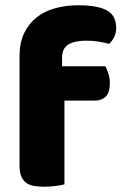

<svg xmlns="http://www.w3.org/2000/svg" viewBox="-20 -699 470 727"><path d="M54 -486Q54 -537 71.5 -573.5Q89 -610 119 -633.5Q149 -657 189.5 -668Q230 -679 276 -679Q350 -679 385 -659.5Q420 -640 420 -593Q420 -573 411.5 -557Q403 -541 393 -533Q374 -538 353.5 -541.5Q333 -545 306 -545Q263 -545 239 -530.5Q215 -516 215 -480V-448H379Q385 -437 390.5 -420.5Q396 -404 396 -384Q396 -349 380.5 -333.5Q365 -318 339 -318H224V-1Q214 2 192.5 5Q171 8 148 8Q126 8 108.5 5Q91 2 79 -7Q67 -16 60.5 -31.5Q54 -47 54 -72Z"/></svg>

Font: Baloo Tamma
Style: Regular
Weight: 400
Designer: Divya Kowshik and Ek Type
Foundry: Ek Type
Version: Version 1.443;PS 1.000;hotconv 16.6.51;makeotf.lib2.5.65220;